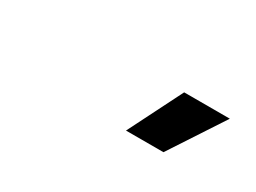

<svg xmlns="http://www.w3.org/2000/svg" viewBox="-27 -965 703 528"><g transform="rotate(30 325.0 -701.5)"><path d="M368 -616 454 -787H599L487 -616Z"/></g></svg>

Font: Azeret Mono Thin SemiBold
Style: Regular
Weight: 600
Version: Version 1.002